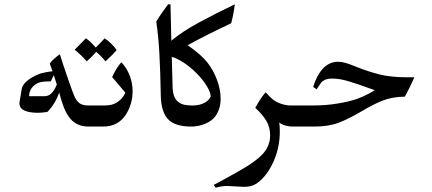

<svg xmlns="http://www.w3.org/2000/svg" viewBox="-20 -588 2005 892"><path d="M433 0H391Q330 0 298 -48Q285 -67 275 -93.5Q265 -120 255 -158Q236 -104 200 -68Q174 -64 156 -64Q127 -64 106 -70Q66 -81 71 -115L81 -175Q86 -203 130 -229Q154 -243 175.5 -248.5Q197 -254 224 -257L211 -293Q228 -315 258 -336Q274 -285 289 -242L300 -210Q318 -159 326 -140Q337 -116 351.5 -107Q366 -98 390 -98H433ZM244 -195 230 -239 216 -210Q184 -210 171 -207Q148 -202 133 -186Q118 -170 116 -150L115 -141H186Q206 -141 219.5 -155Q233 -169 244 -195Z M522 -355Q503 -333 470 -303Q451 -327 427 -347Q411 -328 383 -303Q357 -333 327 -357Q365 -395 379 -410Q398 -398 425 -367Q455 -397 466 -410Q482 -400 497.5 -384.5Q513 -369 522 -355Z M596 -165Q596 -105 565 -56Q529 0 459 0H412Q391 0 377 -14.5Q363 -29 363 -50Q363 -71 376.5 -84.5Q390 -98 412 -98H467Q501 -98 522 -111.5Q543 -125 552.5 -140Q562 -155 562 -158L501 -230Q521 -274 544 -299Q569 -272 582.5 -237Q596 -202 596 -165Z M761 -568H772L776 -399Q826 -441 903.5 -483Q981 -525 1071 -568Q1065 -521 1054 -480Q933 -423 852 -378Q915 -334 944 -297Q971 -262 988 -217.5Q1005 -173 1005 -128Q1005 -82 980 -47Q963 -25 932 -12.5Q901 0 869 0Q798 0 765 -30Q728 -64 727 -146Q725 -256 720.5 -338.5Q716 -421 706 -488Q721 -513 739.5 -538.5Q758 -564 761 -568ZM782 -178Q784 -141 800 -122Q813 -108 830 -103Q847 -98 877 -98Q905 -98 927.5 -109Q950 -120 959 -139Q959 -158 940.5 -188.5Q922 -219 892 -249Q866 -275 835.5 -295.5Q805 -316 778 -324Z M1250 -124Q1266 -112 1288.5 -105Q1311 -98 1329 -98H1408V0H1342Q1323 0 1308.5 -4Q1294 -8 1286.5 -12.5Q1279 -17 1277 -19Q1278 -16 1279 -5Q1280 6 1280 22Q1280 97 1251 162Q1228 214 1194 247Q1176 264 1158 272Q1140 280 1112 280Q1102 280 1074 278Q1048 276 1036 276Q1010 276 982 284L973 271L1007 253Q1079 214 1122 188Q1165 162 1193 135Q1235 95 1235 41Q1235 3 1217.5 -26.5Q1200 -56 1166 -87Q1190 -132 1214 -159Q1237 -134 1250 -124Z M1861 -139Q1802 -138 1758.5 -121Q1715 -104 1660 -71Q1601 -36 1554 -18Q1507 0 1440 0H1387Q1365 0 1351.5 -14.5Q1338 -29 1338 -49Q1338 -69 1352 -83.5Q1366 -98 1387 -98H1435Q1495 -98 1548.5 -107Q1602 -116 1637 -128Q1668 -139 1694.5 -153.5Q1721 -168 1721 -169L1690 -180Q1638 -199 1597.5 -211Q1557 -223 1525 -223Q1503 -223 1490.5 -217.5Q1478 -212 1471.5 -203.5Q1465 -195 1451 -173L1435 -184Q1451 -237 1479 -268Q1509 -301 1550 -301Q1568 -301 1586.5 -295.5Q1605 -290 1634 -278Q1692 -255 1744 -242Q1796 -229 1872 -229H1905Q1887 -187 1861 -139Z"/></svg>

Font: Mirza
Style: Regular
Weight: 400
Designer: Arabic design by Kourosh Beigpour, Latin design by Eduardo Tunni, engineering by Lasse Fister
Version: Version 1.000